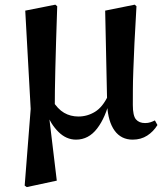

<svg xmlns="http://www.w3.org/2000/svg" viewBox="-20 -570 692 806"><path d="M83.6 209.1 108.8 -112.8 86 -525.4 212.4 -550.4 220.2 -543.7Q217.4 -458.5 215.4 -394.8Q213.4 -331 212.3 -281.3Q211.2 -231.6 210.5 -190.3Q209.9 -148.9 209.9 -108.5L185.6 -84.9L218.4 188.3L92.4 215.4ZM537 16.2Q488.8 16.2 461.3 -21.4Q433.8 -59 429.9 -128.4V-132.1L421.5 -525.4L545.6 -550.4L552.9 -543.7Q547.4 -454.3 544.4 -388.6Q541.4 -323 539.7 -275.1Q537.9 -227.1 537.8 -192Q537.6 -156.9 537.6 -129.6Q537.6 -84 550.9 -68.7Q564.1 -53.4 589.1 -53.4Q601.9 -53.4 611.8 -56.8Q621.7 -60.2 630.3 -64.5L640.9 -45.1Q624.3 -17.8 598 -0.8Q571.7 16.2 537 16.2ZM299.1 16.2Q258.2 16.2 225.6 -16.1Q193 -48.4 174.6 -96.3H171.8L199.5 -148.8Q222.1 -112.1 249 -96.5Q275.8 -80.9 309.2 -80.9Q346.6 -80.9 378.9 -100.7Q411.2 -120.5 434.1 -169.2L445.7 -156.5H442.2Q423.5 -76.9 387.6 -30.4Q351.8 16.2 299.1 16.2Z"/></svg>

Font: Noto Serif SC
Style: Regular
Weight: 200
Designer: Ryoko NISHIZUKA 西塚涼子 (kana & ideographs); Frank Grießhammer (Latin, Greek & Cyrillic); Wenlong ZHANG 张文龙 (bopomofo); San
Foundry: Adobe
Version: Version 2.001;hotconv 1.1.0;makeotfexe 2.6.0